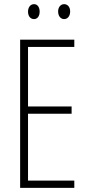

<svg xmlns="http://www.w3.org/2000/svg" viewBox="-20 -905 425 925"><path d="M115 -849C115 -828 126 -813 144 -813C160 -813 171 -827 171 -849C171 -871 160 -885 144 -885C126 -885 115 -869 115 -849ZM260 -850C260 -828 272 -813 289 -813C306 -813 318 -828 318 -850C318 -872 305 -885 289 -885C272 -885 260 -870 260 -850ZM338 0V-35H115V-357H325V-392H115V-679H338V-714H77V0Z"/></svg>

Font: Noto Sans Sinhala UI ExtraCondensed ExtraLight
Style: Regular
Weight: 200
Width: 2
Designer: Jelle Bosma - Monotype Design Team
Foundry: Monotype Imaging Inc.
Version: Version 2.006